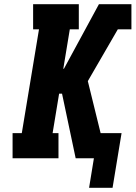

<svg xmlns="http://www.w3.org/2000/svg" viewBox="-20 -755 647 916"><path d="M517 141H405L428 0H341L276 -308H262L231 -120H259V0H40V-120H84L166 -615H138V-735H356V-615H313L282 -427H285L452 -735H607V-615H542L399 -368L460 -120H560Z"/></svg>

Font: Iosevka Etoile Heavy Oblique
Style: Regular
Weight: 900
Italic angle: -9°
Designer: Belleve Invis
Foundry: Belleve Invis
Version: Version 15.5.2; ttfautohint (v1.8.4)